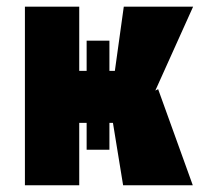

<svg xmlns="http://www.w3.org/2000/svg" viewBox="-20 -548 599 568"><path d="M53.7 -528.3H214.4V0H53.7ZM236.3 -427.7H303.7V-105H236.3ZM346.2 -528.3H551.3L396.5 -184.6H193.8L175.3 -338.4H319.8ZM309.1 -215.3 447.8 -284.2 550.3 0H344.2Z"/></svg>

Font: Roboto Condensed Black
Style: Regular
Weight: 900
Designer: Christian Robertson
Foundry: Google
Version: Version 3.008; 2023